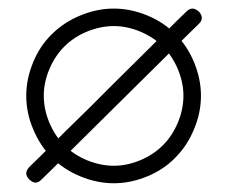

<svg xmlns="http://www.w3.org/2000/svg" viewBox="-20 -419 520 439"><path d="M380.9 -58.6Q354.5 -31.2 316.4 -15.6Q278.3 0 240.2 0Q202.1 0 164.1 -15.6Q126 -31.2 98.6 -58.6Q71.3 -85.9 55.7 -124Q40 -161.1 40 -200.2Q40 -238.3 55.7 -276.4Q71.3 -314.5 98.6 -340.8Q126 -368.2 164.1 -383.8Q202.1 -399.4 240.2 -399.4Q278.3 -399.4 316.4 -383.8Q354.5 -368.2 380.9 -340.8Q408.2 -314.5 423.8 -276.4Q439.5 -238.3 439.5 -200.2Q439.5 -161.1 423.8 -124Q408.2 -85.9 380.9 -58.6ZM399.4 -200.2Q399.4 -230.5 386.7 -260.7Q374 -291 352.5 -312.5Q331.1 -334 300.8 -346.7Q270.5 -359.4 240.2 -359.4Q210 -359.4 178.7 -346.7Q148.4 -334 127 -312.5Q105.5 -291 92.8 -260.7Q80.1 -230.5 80.1 -200.2Q80.1 -168.9 92.8 -138.7Q105.5 -108.4 127 -86.9Q148.4 -65.4 178.7 -52.7Q210 -40 240.2 -40Q270.5 -40 300.8 -52.7Q331.1 -65.4 352.5 -86.9Q374 -108.4 386.7 -138.7Q399.4 -168.9 399.4 -200.2ZM254.9 -186.5Q226.6 -158.2 158.2 -90.8Q89.8 -22.5 75.2 -8.8Q61.5 5.9 46.9 -8.8Q40 -15.6 40 -22.5Q40 -29.3 46.9 -37.1Q61.5 -50.8 129.9 -119.1Q199.2 -186.5 226.6 -214.8Q254.9 -243.2 323.2 -310.5Q391.6 -378.9 406.2 -392.6Q413.1 -399.4 419.9 -399.4Q426.8 -399.4 434.6 -392.6Q441.4 -385.7 441.4 -377.9Q441.4 -371.1 434.6 -364.3Q419.9 -350.6 351.6 -282.2Q283.2 -214.8 254.9 -186.5Z"/></svg>

Font: Demofont
Style: Regular
Weight: 400
Version: Version 1.0